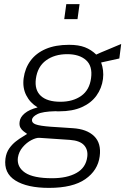

<svg xmlns="http://www.w3.org/2000/svg" viewBox="-20 -743 623 934"><path d="M218.5 171Q112 171 54.8 135Q-2.5 99 6.5 28.5Q10.5 -0.5 24.8 -20.8Q39 -41 57.2 -55.2Q75.5 -69.5 90.8 -78.2Q106 -87 112 -91.5Q104.5 -97 95 -104Q85.5 -111 79.2 -122.2Q73 -133.5 75.5 -151Q78 -173 100 -191.5Q122 -210 163 -220.5Q126 -243 107.5 -279.8Q89 -316.5 95 -362.5Q101.5 -411 128.5 -447.8Q155.5 -484.5 202.5 -504.8Q249.5 -525 316 -525Q362.5 -525 393.2 -513Q424 -501 448 -477.5Q455 -481 471.5 -488Q488 -495 508 -503.2Q528 -511.5 545 -518.8Q562 -526 569.5 -529L560.5 -458.5L472 -439Q486 -401.5 481 -359Q475 -313.5 449.2 -277.8Q423.5 -242 378.2 -221.8Q333 -201.5 268.5 -201.5Q264 -201.5 258.8 -201.5Q253.5 -201.5 249.5 -202Q187 -200.5 162.2 -188Q137.5 -175.5 135.5 -160.5Q134 -145 154 -137.8Q174 -130.5 226.5 -126.5Q246 -125 273 -123.5Q300 -122 333 -119.5Q402 -115.5 437.8 -80.8Q473.5 -46 465 17.5Q456 86 395 128.5Q334 171 218.5 171ZM233.5 124Q306.5 124 352.2 98.2Q398 72.5 404.5 20Q409 -14.5 388.8 -36.8Q368.5 -59 320 -62.5L172 -72.5Q156 -73.5 132.8 -61.5Q109.5 -49.5 90.5 -27.2Q71.5 -5 67 24Q61.5 69.5 101.8 96.8Q142 124 233.5 124ZM274 -248Q334.5 -248 375 -276.5Q415.5 -305 423 -363Q431 -421.5 398.5 -450.5Q366 -479.5 307 -479.5Q245.5 -479.5 204 -449.2Q162.5 -419 154.5 -359.5Q147.5 -305.5 178.5 -276.8Q209.5 -248 274 -248ZM292.5 -650 302.5 -723H367L357 -650Z"/></svg>

Font: Public Sans Thin ExtraLight
Style: Italic
Weight: 250
Italic angle: -8°
Version: Version 2.001